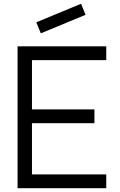

<svg xmlns="http://www.w3.org/2000/svg" viewBox="-20 -995 634 1015"><path d="M432.3 -916.7 408.3 -975 171.9 -877.1 195.8 -818.8ZM541.7 -677.1V-750H72.9V0H541.7V-72.9H149V-343.8H479.2V-416.7H149V-677.1Z"/></svg>

Font: Manrope3
Style: Regular
Weight: 400
Width: 4
Designer: Mikhail Sharanda
Foundry: Mikhail Sharanda
Version: Version 3.000;PS 003.000;hotconv 1.0.88;makeotf.lib2.5.64775